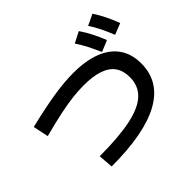

<svg xmlns="http://www.w3.org/2000/svg" viewBox="-192 -1109 1383 1383"><g transform="rotate(-45 500.0 -417.0)"><path d="M212 -92Q408 -92 531 -118Q654 -144 711.5 -199Q769 -254 769 -341Q769 -407 738.5 -450Q708 -493 646 -514Q584 -535 490 -535Q438 -535 377 -528Q316 -521 237.5 -504.5Q159 -488 50 -459L25 -577Q187 -616 299.5 -633.5Q412 -651 499 -651Q628 -651 716.5 -616.5Q805 -582 851 -515.5Q897 -449 897 -353Q897 -168 726.5 -73.5Q556 21 221 21ZM755 -611Q731 -665 709 -708Q687 -751 659 -793L743 -836Q773 -792 796 -746.5Q819 -701 841 -647ZM909 -632Q887 -687 865.5 -730.5Q844 -774 817 -815L901 -855Q930 -811 952.5 -765Q975 -719 995 -666Z"/></g></svg>

Font: M PLUS 1 Thin SemiBold
Style: Regular
Weight: 600
Version: Version 1.001